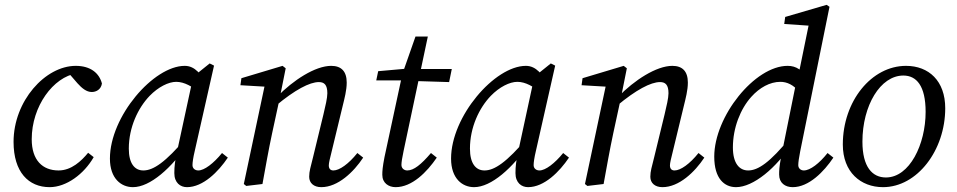

<svg xmlns="http://www.w3.org/2000/svg" viewBox="-20 -760 3953 793"><path d="M185 13C254 13 327 -41 367 -111L344 -129C316 -95 275 -56 222 -56C156 -56 111 -98 111 -185C111 -321 200 -442 297 -457H312V-468H255L300 -416C318 -396 337 -380 359 -380C377 -380 397 -390 401 -415C390 -458 354 -488 293 -488C167 -488 36 -343 36 -174C36 -49 98 13 185 13Z M529 13C600 13 689 -66 759 -170H762L750 -192C663 -89 613 -56 572 -56C536 -56 512 -85 512 -146C512 -234 550 -314 598 -364C634 -401 676 -422 708 -422C742 -422 776 -401 801 -380L838 -406C812 -452 786 -488 743 -488C614 -488 434 -279 434 -105C434 -22 481 13 529 13ZM752 13C819 13 882 -51 921 -109L897 -128C862 -85 824 -56 799 -56C786 -56 775 -64 775 -78C775 -89 778 -110 784 -135L864 -489L846 -498L785 -449L778 -443L711 -133L710 -128C703 -95 700 -74 700 -45C700 -5 725 13 752 13Z M997 8 1064 0C1077 -71 1089 -140 1104 -210L1133 -344L1135 -353L1160 -478L1147 -488L977 -437L973 -408L1093 -401L1075 -415L987 0L997 8ZM1307 13C1376 13 1441 -50 1480 -109L1456 -128C1420 -83 1382 -56 1357 -56C1345 -56 1338 -63 1338 -77C1338 -87 1343 -107 1350 -135L1395 -321C1403 -354 1412 -387 1412 -419C1412 -465 1390 -488 1348 -488C1282 -488 1191 -429 1124 -360H1118L1119 -323C1198 -389 1259 -421 1297 -421C1319 -421 1332 -410 1332 -375C1332 -355 1324 -322 1316 -288L1273 -111C1263 -70 1257 -53 1257 -30C1257 -4 1276 13 1307 13Z M1534 -428H1670L1672 -426L1835 -421L1846 -475H1677V-478L1542 -466L1534 -428ZM1614 13C1682 13 1743 -49 1784 -109L1760 -128C1719 -80 1689 -56 1662 -56C1650 -56 1638 -64 1638 -79C1638 -89 1641 -110 1647 -137L1747 -609H1696L1642 -455L1568 -111C1560 -70 1559 -53 1559 -38C1559 -4 1585 13 1614 13Z M1938 13C2009 13 2098 -66 2168 -170H2171L2159 -192C2072 -89 2022 -56 1981 -56C1945 -56 1921 -85 1921 -146C1921 -234 1959 -314 2007 -364C2043 -401 2085 -422 2117 -422C2151 -422 2185 -401 2210 -380L2247 -406C2221 -452 2195 -488 2152 -488C2023 -488 1843 -279 1843 -105C1843 -22 1890 13 1938 13ZM2161 13C2228 13 2291 -51 2330 -109L2306 -128C2271 -85 2233 -56 2208 -56C2195 -56 2184 -64 2184 -78C2184 -89 2187 -110 2193 -135L2273 -489L2255 -498L2194 -449L2187 -443L2120 -133L2119 -128C2112 -95 2109 -74 2109 -45C2109 -5 2134 13 2161 13Z M2406 8 2473 0C2486 -71 2498 -140 2513 -210L2542 -344L2544 -353L2569 -478L2556 -488L2386 -437L2382 -408L2502 -401L2484 -415L2396 0L2406 8ZM2716 13C2785 13 2850 -50 2889 -109L2865 -128C2829 -83 2791 -56 2766 -56C2754 -56 2747 -63 2747 -77C2747 -87 2752 -107 2759 -135L2804 -321C2812 -354 2821 -387 2821 -419C2821 -465 2799 -488 2757 -488C2691 -488 2600 -429 2533 -360H2527L2528 -323C2607 -389 2668 -421 2706 -421C2728 -421 2741 -410 2741 -375C2741 -355 2733 -322 2725 -288L2682 -111C2672 -70 2666 -53 2666 -30C2666 -4 2685 13 2716 13Z M3020 13C3091 13 3187 -66 3253 -170H3263L3244 -192C3160 -89 3111 -56 3070 -56C3034 -56 3007 -85 3007 -151C3007 -232 3038 -310 3083 -360C3117 -398 3160 -422 3203 -422C3230 -422 3258 -410 3283 -378L3325 -430C3292 -471 3269 -488 3233 -488C3097 -488 2930 -279 2930 -113C2930 -22 2972 13 3020 13ZM3254 13C3321 13 3383 -51 3422 -109L3398 -128C3364 -85 3326 -56 3300 -56C3288 -56 3277 -64 3277 -78C3277 -89 3280 -110 3285 -135L3406 -732L3394 -740L3223 -690L3219 -661L3336 -653L3324 -676L3279 -456L3269 -423L3208 -121L3206 -111C3198 -70 3198 -53 3198 -39C3198 -4 3223 13 3254 13Z M3627 13C3768 13 3884 -139 3884 -313C3884 -426 3816 -488 3722 -488C3580 -488 3461 -343 3461 -163C3461 -49 3535 13 3627 13ZM3639 -27C3583 -27 3542 -70 3542 -175C3542 -324 3616 -448 3711 -448C3765 -448 3803 -406 3803 -298C3803 -164 3737 -27 3639 -27Z"/></svg>

Font: Source Serif 4 Variable
Style: Italic
Weight: 400
Italic angle: -12°
Designer: Frank Grießhammer
Foundry: Adobe Systems Incorporated
Version: Version 4.004;hotconv 1.0.116;makeotfexe 2.5.65601